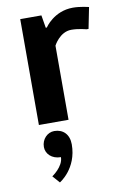

<svg xmlns="http://www.w3.org/2000/svg" viewBox="-89 -561 573 893"><g transform="rotate(-10 197.5 -115.0)"><path d="M295 -410C330 -410 365 -400 365 -400H375L395 -500C395 -500 355 -510 320 -510C230 -510 185 -440 185 -440H180L170 -500H70V0H210V-350C210 -350 240 -410 295 -410ZM75 105C75 137 102 165 145 165C145 210 90 246 90 246L120 280C120 280 205 230 205 115C205 68 177 40 135 40C103 40 75 68 75 105Z"/></g></svg>

Font: Scada
Style: Bold
Weight: 700
Designer: Jovanny Lemonad
Foundry: Jovanny Lemonad
Version: Version 3.005